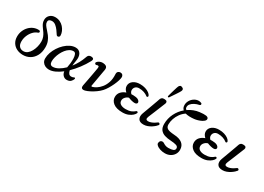

<svg xmlns="http://www.w3.org/2000/svg" viewBox="-12 -1791 4135 3010"><g transform="rotate(30 2056.0 -285.5)"><path d="M252 12Q190 12 139.5 -12.5Q89 -37 59.5 -84Q30 -131 30 -196Q30 -252 50.5 -300.5Q71 -349 106 -384.5Q141 -420 185.5 -438Q230 -456 279 -453Q293 -452 298.5 -443Q304 -434 301 -424Q298 -414 285 -410Q241 -396 205 -357.5Q169 -319 148 -267.5Q127 -216 127 -162Q127 -103 155 -73Q183 -43 229 -43Q270 -43 301.5 -68Q333 -93 355 -133.5Q377 -174 388.5 -221Q400 -268 400 -312Q400 -358 386.5 -393Q373 -428 353.5 -456.5Q334 -485 314 -511.5Q294 -538 280.5 -566.5Q267 -595 267 -631Q267 -685 304 -720.5Q341 -756 399 -756Q448 -756 487 -737Q526 -718 553.5 -687Q581 -656 596.5 -620Q612 -584 613 -549Q614 -532 603.5 -522Q593 -512 579 -512.5Q565 -513 557 -525Q537 -556 511.5 -591.5Q486 -627 454.5 -652.5Q423 -678 384 -678Q360 -678 340.5 -666.5Q321 -655 321 -626Q321 -598 339 -572Q357 -546 383.5 -517.5Q410 -489 437 -454Q464 -419 482 -373.5Q500 -328 500 -269Q500 -181 467 -118Q434 -55 378 -21.5Q322 12 252 12Z M719 7Q683 7 652 -7.5Q621 -22 602 -50Q583 -78 583 -118Q583 -169 601.5 -223Q620 -277 652.5 -327Q685 -377 727.5 -417Q770 -457 818 -480.5Q866 -504 915 -504Q977 -504 1007 -454.5Q1037 -405 1021 -322Q1012 -274 1009 -232Q1047 -281 1078 -338Q1109 -395 1130 -456Q1140 -487 1161.5 -497Q1183 -507 1210 -502Q1233 -498 1238.5 -482.5Q1244 -467 1230 -441Q1187 -361 1130 -285.5Q1073 -210 1010 -149Q1017 -113 1033.5 -93Q1050 -73 1078 -73Q1095 -73 1106 -76.5Q1117 -80 1124 -85Q1131 -90 1140 -85.5Q1149 -81 1145 -67Q1138 -42 1113.5 -17.5Q1089 7 1040 7Q1004 7 976.5 -20Q949 -47 944 -91Q886 -46 828.5 -19.5Q771 7 719 7ZM750 -61Q797 -61 849.5 -90Q902 -119 952 -168Q960 -204 965 -250Q970 -296 968 -339Q966 -382 953.5 -409.5Q941 -437 914 -437Q877 -437 843.5 -416.5Q810 -396 783 -362Q756 -328 736 -287Q716 -246 705.5 -205Q695 -164 695 -130Q695 -61 750 -61Z M1377 8Q1340 17 1321.5 4.5Q1303 -8 1310 -50Q1312 -62 1319 -96.5Q1326 -131 1334.5 -176.5Q1343 -222 1351.5 -268Q1360 -314 1366 -349Q1372 -384 1374 -397Q1379 -424 1366.5 -431Q1354 -438 1336 -430Q1317 -422 1305 -436Q1293 -450 1306 -466Q1320 -485 1346.5 -496.5Q1373 -508 1395 -508Q1445 -508 1468 -488.5Q1491 -469 1483 -425Q1481 -417 1475.5 -385Q1470 -353 1462.5 -310Q1455 -267 1447.5 -224.5Q1440 -182 1434.5 -151.5Q1429 -121 1428 -115Q1425 -103 1431.5 -100Q1438 -97 1449 -100Q1477 -108 1514.5 -131.5Q1552 -155 1587.5 -198Q1623 -241 1644.5 -304Q1666 -367 1661 -452Q1659 -484 1675.5 -500Q1692 -516 1717 -516Q1744 -516 1757.5 -499.5Q1771 -483 1771 -464Q1771 -439 1758.5 -398Q1746 -357 1724.5 -310.5Q1703 -264 1676.5 -220Q1650 -176 1622 -145Q1591 -111 1546.5 -79Q1502 -47 1456.5 -24Q1411 -1 1377 8Z M2054 12Q1943 12 1887 -32Q1831 -76 1831 -140Q1831 -195 1864.5 -232.5Q1898 -270 1953 -289Q1931 -309 1918 -332.5Q1905 -356 1905 -384Q1905 -441 1953.5 -476.5Q2002 -512 2075 -512Q2129 -512 2172 -498.5Q2215 -485 2243 -464Q2271 -443 2280 -421Q2286 -406 2275.5 -397Q2265 -388 2255 -396Q2226 -420 2185 -434Q2144 -448 2094 -448Q2054 -448 2030 -424.5Q2006 -401 2006 -365Q2006 -348 2014 -333Q2022 -318 2035 -306Q2043 -306 2051.5 -306.5Q2060 -307 2068 -307Q2088 -307 2118.5 -302.5Q2149 -298 2168 -283Q2186 -269 2190 -252.5Q2194 -236 2183 -224Q2172 -212 2146 -212Q2123 -212 2092 -219.5Q2061 -227 2030 -240Q1995 -230 1970.5 -202.5Q1946 -175 1946 -143Q1946 -100 1981 -79Q2016 -58 2071 -58Q2131 -58 2169 -74Q2207 -90 2231 -113Q2243 -124 2255 -116.5Q2267 -109 2262 -95Q2254 -74 2227.5 -49Q2201 -24 2157 -6Q2113 12 2054 12Z M2433 12Q2363 12 2339.5 -30Q2316 -72 2338 -133Q2342 -144 2354 -176.5Q2366 -209 2381.5 -251Q2397 -293 2412.5 -335.5Q2428 -378 2440 -411.5Q2452 -445 2456 -458Q2463 -478 2478.5 -489.5Q2494 -501 2528 -499Q2559 -498 2568.5 -482Q2578 -466 2570 -446Q2566 -436 2553.5 -405.5Q2541 -375 2524.5 -334Q2508 -293 2491 -251.5Q2474 -210 2460.5 -178Q2447 -146 2442 -133Q2428 -99 2437 -84Q2446 -69 2470 -69Q2496 -69 2523 -78.5Q2550 -88 2574.5 -102.5Q2599 -117 2615 -130Q2625 -139 2635.5 -135Q2646 -131 2651 -121.5Q2656 -112 2649 -102Q2640 -89 2619 -70Q2598 -51 2568.5 -32Q2539 -13 2504.5 -0.5Q2470 12 2433 12ZM2568 -555Q2561 -552 2554.5 -555.5Q2548 -559 2546 -565Q2547 -569 2552.5 -589.5Q2558 -610 2566 -638.5Q2574 -667 2583 -696.5Q2592 -726 2599 -748.5Q2606 -771 2610 -778Q2618 -794 2632.5 -802Q2647 -810 2669 -799Q2692 -789 2694.5 -772.5Q2697 -756 2689 -741Q2686 -733 2673.5 -713Q2661 -693 2644 -667.5Q2627 -642 2610.5 -617.5Q2594 -593 2582 -575.5Q2570 -558 2568 -555Z M2949 234Q2903 234 2860.5 220Q2818 206 2794 181Q2776 164 2779.5 142Q2783 120 2793 108Q2807 94 2825.5 93Q2844 92 2860 103Q2877 115 2901.5 124.5Q2926 134 2955 134Q3010 134 3041 121.5Q3072 109 3072 77Q3072 43 3033.5 31Q2995 19 2935 16Q2871 13 2820.5 -3Q2770 -19 2741 -56.5Q2712 -94 2712 -159Q2712 -259 2756 -347.5Q2800 -436 2873 -497Q2848 -518 2842 -553Q2835 -596 2851 -635Q2867 -674 2898 -702Q2929 -730 2968 -740.5Q3007 -751 3047 -736Q3063 -731 3062.5 -714Q3062 -697 3039 -693Q3002 -686 2964 -667Q2926 -648 2903 -620Q2880 -592 2884 -556Q2887 -532 2907 -523Q2950 -553 3000 -572.5Q3050 -592 3104 -598Q3176 -607 3216.5 -601Q3257 -595 3261 -565Q3263 -546 3246.5 -529Q3230 -512 3202 -498Q3174 -484 3142 -474.5Q3110 -465 3082 -462Q3037 -457 2996.5 -458.5Q2956 -460 2924 -469Q2876 -436 2842.5 -389.5Q2809 -343 2791.5 -291Q2774 -239 2774 -189Q2774 -150 2794 -129.5Q2814 -109 2850.5 -101.5Q2887 -94 2935 -91Q3031 -86 3081.5 -45.5Q3132 -5 3132 69Q3132 115 3108.5 152.5Q3085 190 3044 212Q3003 234 2949 234Z M3484 12Q3373 12 3317 -32Q3261 -76 3261 -140Q3261 -195 3294.5 -232.5Q3328 -270 3383 -289Q3361 -309 3348 -332.5Q3335 -356 3335 -384Q3335 -441 3383.5 -476.5Q3432 -512 3505 -512Q3559 -512 3602 -498.5Q3645 -485 3673 -464Q3701 -443 3710 -421Q3716 -406 3705.5 -397Q3695 -388 3685 -396Q3656 -420 3615 -434Q3574 -448 3524 -448Q3484 -448 3460 -424.5Q3436 -401 3436 -365Q3436 -348 3444 -333Q3452 -318 3465 -306Q3473 -306 3481.5 -306.5Q3490 -307 3498 -307Q3518 -307 3548.5 -302.5Q3579 -298 3598 -283Q3616 -269 3620 -252.5Q3624 -236 3613 -224Q3602 -212 3576 -212Q3553 -212 3522 -219.5Q3491 -227 3460 -240Q3425 -230 3400.5 -202.5Q3376 -175 3376 -143Q3376 -100 3411 -79Q3446 -58 3501 -58Q3561 -58 3599 -74Q3637 -90 3661 -113Q3673 -124 3685 -116.5Q3697 -109 3692 -95Q3684 -74 3657.5 -49Q3631 -24 3587 -6Q3543 12 3484 12Z M3863 12Q3793 12 3769.5 -30Q3746 -72 3768 -133Q3772 -144 3784 -176.5Q3796 -209 3811.5 -251Q3827 -293 3842.5 -335.5Q3858 -378 3870 -411.5Q3882 -445 3886 -458Q3893 -478 3908.5 -489.5Q3924 -501 3958 -499Q3989 -498 3998.5 -482Q4008 -466 4000 -446Q3996 -436 3983.5 -405.5Q3971 -375 3954.5 -334Q3938 -293 3921 -251.5Q3904 -210 3890.5 -178Q3877 -146 3872 -133Q3858 -99 3867 -84Q3876 -69 3900 -69Q3926 -69 3953 -78.5Q3980 -88 4004.5 -102.5Q4029 -117 4045 -130Q4055 -139 4065.5 -135Q4076 -131 4081 -121.5Q4086 -112 4079 -102Q4070 -89 4049 -70Q4028 -51 3998.5 -32Q3969 -13 3934.5 -0.5Q3900 12 3863 12Z"/></g></svg>

Font: Zen Old Mincho SemiBold
Style: Regular
Weight: 600
Version: Version 1.500